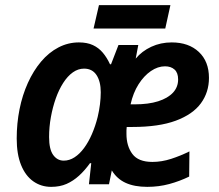

<svg xmlns="http://www.w3.org/2000/svg" viewBox="-20 -717 851 747"><path d="M179 10Q140 10 109.5 -11.5Q79 -33 62 -75Q45 -117 45 -178Q45 -237 56 -292Q67 -347 88.5 -394.5Q110 -442 140 -477.5Q170 -513 207.5 -532.5Q245 -552 287 -552Q319 -552 341.5 -541.5Q364 -531 380 -512Q396 -493 408 -467H412L441 -542H518L508 -489Q532 -518 568.5 -535Q605 -552 648 -552Q714 -552 753.5 -515Q793 -478 793 -414Q793 -358 761.5 -315Q730 -272 664 -247.5Q598 -223 495 -223H473Q472 -216 472 -209.5Q472 -203 472 -196Q472 -149 495 -118Q518 -87 573 -87Q609 -87 646 -99Q683 -111 717 -128L716 -30Q679 -12 638.5 -1Q598 10 553 10Q503 10 469 -5.5Q435 -21 415 -54L404 0H326L335 -82H330Q310 -54 287.5 -33.5Q265 -13 239 -1.5Q213 10 179 10ZM228 -92Q250 -92 270 -105Q290 -118 307 -141Q324 -164 337.5 -195Q351 -226 360 -262Q366 -287 369 -311.5Q372 -336 372 -358Q372 -400 355.5 -425Q339 -450 307 -450Q284 -450 263.5 -435.5Q243 -421 226 -394.5Q209 -368 197 -334Q185 -300 178 -261.5Q171 -223 171 -184Q171 -136 187 -114Q203 -92 228 -92ZM504 -311Q558 -311 595.5 -323Q633 -335 653 -356.5Q673 -378 673 -408Q673 -434 659 -446.5Q645 -459 622 -459Q594 -459 567 -440.5Q540 -422 519 -389Q498 -356 488 -311ZM344 -606 365 -697H643L623 -606Z"/></svg>

Font: Noto Sans Display SemiBold
Style: Italic
Weight: 600
Italic angle: -12°
Designer: Monotype Design Team
Foundry: Monotype Imaging Inc.
Version: Version 2.003